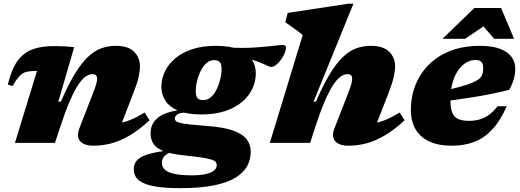

<svg xmlns="http://www.w3.org/2000/svg" viewBox="-20 -759 2762 1020"><path d="M46.5 -302 21.5 -309.5Q40.5 -389.5 72 -433.8Q103.5 -478 150.5 -496Q197.5 -514 262 -514Q284.5 -514 300.8 -513.5Q317 -513 334 -512Q351 -511 374 -508.5L289.5 -217.5L304 -220.5Q343 -310 378.2 -367.5Q413.5 -425 447.8 -457.2Q482 -489.5 518.2 -502.5Q554.5 -515.5 596 -515.5Q661 -515.5 692.2 -484.2Q723.5 -453 723.5 -406Q723.5 -383.5 716.5 -350.8Q709.5 -318 690 -268.5L603 -43.5L548.5 -104Q580.5 -101.5 609 -104.8Q637.5 -108 670.2 -121Q703 -134 748.5 -161L774.5 -120Q718 -68 667.5 -38.5Q617 -9 570 3Q523 15 476.5 15Q427 15 405.8 -8.8Q384.5 -32.5 402 -78L471.5 -257Q487 -296 491.5 -313.2Q496 -330.5 496 -341.5Q496 -352.5 490 -358.8Q484 -365 471 -365Q452 -365 432.5 -350.5Q413 -336 392.5 -303.8Q372 -271.5 349.2 -218.5Q326.5 -165.5 301 -88L272 0H59.5L176.5 -382Q175 -382 173.2 -382Q171.5 -382 169 -382Q139.5 -382 120.2 -377.2Q101 -372.5 84.5 -355.5Q68 -338.5 46.5 -302Z M1420.5 -403.5Q1415 -403.5 1402.2 -409.2Q1389.5 -415 1369.8 -423.5Q1350 -432 1323.8 -440.5Q1297.5 -449 1265 -454.8Q1232.5 -460.5 1194 -460.5L1205 -505.5Q1278.5 -503 1334.8 -506.8Q1391 -510.5 1428.8 -515.2Q1466.5 -520 1482.5 -520Q1488.5 -520 1494 -516.8Q1499.5 -513.5 1499.5 -505.5Q1499.5 -494 1492.5 -477Q1485.5 -460 1473.8 -443.2Q1462 -426.5 1448 -415Q1434 -403.5 1420.5 -403.5ZM1059 -227Q1079 -227 1095.2 -239Q1111.5 -251 1123.2 -270.2Q1135 -289.5 1142.5 -312Q1150 -334.5 1153.8 -356Q1157.5 -377.5 1157 -393Q1157 -420.5 1146.8 -430Q1136.5 -439.5 1118.5 -439.5Q1097.5 -439.5 1081.5 -427.5Q1065.5 -415.5 1053.8 -396.2Q1042 -377 1034.5 -354.8Q1027 -332.5 1023.2 -311Q1019.5 -289.5 1020 -273.5Q1020.5 -246 1030.5 -236.5Q1040.5 -227 1059 -227ZM1127 -515.5Q1202 -515.5 1248.5 -496.5Q1295 -477.5 1316.8 -444.8Q1338.5 -412 1339 -371.5Q1339.5 -329 1321.5 -289.5Q1303.5 -250 1267 -218.5Q1230.5 -187 1176.2 -169Q1122 -151 1050 -151Q975.5 -151 928.8 -170.2Q882 -189.5 860 -222.2Q838 -255 837.5 -295.5Q837 -338.5 855.2 -377.8Q873.5 -417 910 -448.2Q946.5 -479.5 1000.8 -497.5Q1055 -515.5 1127 -515.5ZM938 240.5Q861 240.5 812.2 232.8Q763.5 225 737 211.2Q710.5 197.5 700.5 179Q690.5 160.5 690.5 139Q690.5 112 707.8 92.5Q725 73 769.5 59.5Q814 46 896 38L912.5 38.5L908 47Q889.5 49.5 876.8 54.8Q864 60 856 67.8Q848 75.5 844 85.2Q840 95 840 107Q840 126.5 854.5 141.2Q869 156 904 164.2Q939 172.5 1000.5 172.5Q1043.5 172.5 1072.8 165.8Q1102 159 1116.8 147Q1131.5 135 1131.5 118.5Q1131.5 108.5 1126 101.5Q1120.5 94.5 1103.2 88.8Q1086 83 1051.2 77.8Q1016.5 72.5 958 66.5Q886.5 59 848 43.5Q809.5 28 794.8 4.5Q780 -19 780 -51Q780 -96.5 809.5 -125.2Q839 -154 893.2 -167Q947.5 -180 1021 -177.5L998.5 -160.5Q944.5 -163.5 926.8 -154Q909 -144.5 909 -129Q909 -121 915.5 -115.2Q922 -109.5 940.5 -105.2Q959 -101 993.2 -97.5Q1027.5 -94 1083 -89.5Q1170 -83 1220 -64.8Q1270 -46.5 1291 -18.2Q1312 10 1312 47Q1312 88.5 1292.8 123.8Q1273.5 159 1230.5 185.2Q1187.5 211.5 1115.5 226Q1043.5 240.5 938 240.5Z M1656 -88 1627.5 0H1413.5L1588 -572.5Q1579.5 -580.5 1563 -592.8Q1546.5 -605 1528.2 -618Q1510 -631 1495.5 -641L1508.5 -690.5L1828 -739H1857.5L1645 -217L1659 -220.5Q1698 -310 1733.2 -367.5Q1768.5 -425 1802.8 -457.2Q1837 -489.5 1873.2 -502.5Q1909.5 -515.5 1951 -515.5Q2016 -515.5 2047.5 -484.2Q2079 -453 2079 -406Q2079 -383.5 2071.8 -350.8Q2064.5 -318 2045.5 -268.5L1958 -43.5L1903.5 -104Q1936 -101.5 1964.2 -104.8Q1992.5 -108 2025.2 -121Q2058 -134 2103.5 -161L2129.5 -120Q2073 -68 2022.5 -38.5Q1972 -9 1925 3Q1878 15 1831.5 15Q1782 15 1760.8 -8.8Q1739.5 -32.5 1757 -78L1827 -257Q1842 -296 1846.5 -313.2Q1851 -330.5 1851 -341.5Q1851 -352.5 1845.2 -358.8Q1839.5 -365 1826.5 -365Q1807 -365 1787.5 -350.5Q1768 -336 1747.5 -303.8Q1727 -271.5 1704.2 -218.5Q1681.5 -165.5 1656 -88Z M2506 -440.5Q2486.5 -440.5 2467.5 -432Q2448.5 -423.5 2431.5 -406.5Q2414.5 -389.5 2401.2 -364Q2388 -338.5 2380.5 -304.2Q2373 -270 2373 -226.5Q2373 -165.5 2394.2 -141.2Q2415.5 -117 2471 -117Q2502 -117 2528.2 -124.5Q2554.5 -132 2578 -149Q2601.5 -166 2623 -194.5H2672Q2637.5 -116 2594 -70Q2550.5 -24 2497.8 -4.5Q2445 15 2381 15Q2308 15 2259.5 -8Q2211 -31 2186.8 -73.8Q2162.5 -116.5 2162.5 -175Q2162.5 -229 2177.5 -279.5Q2192.5 -330 2222.2 -372.8Q2252 -415.5 2296.2 -447.8Q2340.5 -480 2398.5 -497.8Q2456.5 -515.5 2528 -515.5Q2596 -515.5 2637.5 -499.2Q2679 -483 2698.2 -455.8Q2717.5 -428.5 2717.5 -394.5Q2717.5 -368.5 2710 -340.8Q2702.5 -313 2685.5 -282Q2641.5 -270.5 2594.5 -261Q2547.5 -251.5 2499.8 -243.8Q2452 -236 2404.8 -229.5Q2357.5 -223 2312.5 -218.5L2315.5 -270Q2380.5 -286 2423 -297.8Q2465.5 -309.5 2490.5 -320.2Q2515.5 -331 2527.8 -342.2Q2540 -353.5 2543.5 -367.2Q2547 -381 2547 -399Q2547 -412.5 2542.8 -421.8Q2538.5 -431 2529.5 -435.8Q2520.5 -440.5 2506 -440.5ZM2331 -553 2500 -716.5H2642L2711 -553H2605L2531.5 -638.5H2578L2451 -553Z"/></svg>

Font: Newsreader 9pt ExtraBold
Style: Italic
Weight: 800
Italic angle: -17°
Designer: Hugues Gentile
Foundry: Production Type
Version: Version 1.003